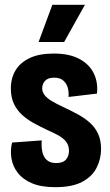

<svg xmlns="http://www.w3.org/2000/svg" viewBox="-20 -763 458 796"><path d="M210 13Q151 13 113 -3Q75 -19 54 -46Q33 -73 27.5 -106Q22 -139 30 -172L153 -181Q151 -158 155 -136Q159 -114 173 -100.5Q187 -87 213 -87Q241 -87 253.5 -101.5Q266 -116 266 -137Q266 -160 254 -175.5Q242 -191 220.5 -202.5Q199 -214 172 -226Q147 -238 121 -252Q95 -266 73 -285.5Q51 -305 38 -332Q25 -359 25 -396Q25 -439 44.5 -471.5Q64 -504 103.5 -522.5Q143 -541 203 -541Q267 -541 308.5 -519Q350 -497 368.5 -459.5Q387 -422 382 -375L264 -361Q266 -381 261 -399Q256 -417 242.5 -429Q229 -441 204 -441Q179 -441 167 -428Q155 -415 155 -397Q155 -381 165.5 -368Q176 -355 195.5 -343.5Q215 -332 243 -319Q275 -304 303.5 -288.5Q332 -273 353.5 -253.5Q375 -234 387 -207.5Q399 -181 399 -145Q399 -104 380.5 -67.5Q362 -31 320.5 -9Q279 13 210 13ZM246 -589H140L197 -743H332Z"/></svg>

Font: Bricolage Grotesque 24pt Condensed
Style: Bold
Weight: 700
Width: 3
Designer: Mathieu Triay
Foundry: Atelier Triay
Version: Version 1.001;gftools[0.9.33.dev8+g029e19f]